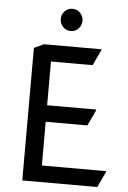

<svg xmlns="http://www.w3.org/2000/svg" viewBox="-62 -985 688 1029"><g transform="rotate(5 282.5 -470.0)"><path d="M244.6 -837.9Q227.5 -855.5 227.5 -880.1Q227.5 -904.8 244.6 -922.4Q261.7 -939.9 286.1 -939.9Q310.5 -939.9 327.6 -922.4Q344.7 -904.8 344.7 -880.1Q344.7 -855.5 327.6 -837.9Q310.5 -820.3 286.1 -820.3Q261.7 -820.3 244.6 -837.9ZM97.7 0V-712.9L149.4 -737.3H459V-732.4L419.4 -648.4H195.3V-413.1H459V-408.2L419.4 -324.2H195.3V-88.9H540.5V-84L501 0Z"/></g></svg>

Font: Nova Round
Style: Book
Weight: 400
Version: Version 2.000